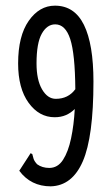

<svg xmlns="http://www.w3.org/2000/svg" viewBox="-20 -648 390 678"><path d="M159 10Q89 10 48 -45L83 -99L88 -107L94 -104Q96 -96 98.5 -87.5Q101 -79 111 -68Q129 -55 154 -55Q184 -55 202.5 -83.5Q221 -112 231 -159.5Q241 -207 244 -263Q230 -249 212.5 -241.5Q195 -234 173 -234Q118 -234 81 -285Q44 -336 44 -424Q44 -521 81.5 -574.5Q119 -628 174 -628Q243 -628 276.5 -560Q310 -492 310 -360Q310 -165 272.5 -78.5Q235 8 159 10ZM109 -424Q109 -366 128.5 -332.5Q148 -299 177 -299Q221 -299 246 -333Q245 -458 228 -510Q211 -562 175 -562Q146 -562 127.5 -529Q109 -496 109 -424Z"/></svg>

Font: Inconsolata ExtraCondensed Medium
Style: Regular
Weight: 500
Width: 2
Monospace: yes
Designer: Raph Levien, Cyreal, Brenton Simpson
Foundry: Raph Levien, Cyreal, Google
Version: Version 3.001; ttfautohint (v1.8.2.53-6de2)